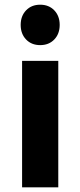

<svg xmlns="http://www.w3.org/2000/svg" viewBox="-20 -797 342 817"><path d="M151 -777Q188 -777 211 -753Q234 -729 234 -691Q234 -653 211 -629Q188 -605 151 -605Q114 -605 91 -629Q68 -653 68 -691Q68 -729 91 -753Q114 -777 151 -777ZM74 0V-538H228V0Z"/></svg>

Font: Montserrat Semi Bold
Style: Regular
Weight: 600
Designer: Julieta Ulanovsky
Foundry: Julieta Ulanovsky
Version: Version 3.001 September 28, 2015